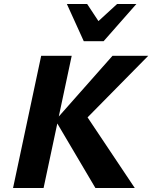

<svg xmlns="http://www.w3.org/2000/svg" viewBox="-20 -936 758 956"><path d="M455 0 256 -337 540 -658H718L376 -311L395 -383L651 0ZM45 0 185 -658H337L197 0ZM397 -731 443 -806 563 -916H659L496 -731ZM397 -731 313 -916H414L486 -807L496 -731Z"/></svg>

Font: Ysabeau Office ExtraBold
Style: Italic
Weight: 800
Italic angle: -12°
Designer: Christian Thalmann (Catharsis Fonts)
Version: Version 2.001;gftools[0.9.30]; featfreeze: tnum,lnum,ss02